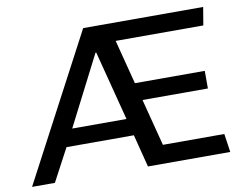

<svg xmlns="http://www.w3.org/2000/svg" viewBox="-75 -790 1137 893"><g transform="rotate(-10 493.5 -343.0)"><path d="M7.2 0 369.5 -686H936.2L922 -601.2H508L562 -392H892V-308.8H583.2L640.5 -87H930.5L943.2 0H554.5L515.2 -154.2H197L115 0ZM238.2 -234.8H494.5L409.5 -563.8L405.8 -562.8Z"/></g></svg>

Font: Chivo Medium
Style: Regular
Weight: 500
Designer: Hector Gatti
Foundry: Omnibus-Type
Version: Version 2.002